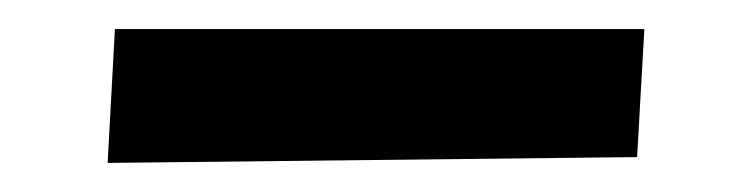

<svg xmlns="http://www.w3.org/2000/svg" viewBox="-20 -382 516 132"><path d="M423 -362 418 -274 54 -270 59 -362Z"/></svg>

Font: Lora SemiBold
Style: Italic
Weight: 600
Italic angle: -3°
Designer: Olga Karpushina, Alexei Vanyashin (Cyrillic)
Foundry: Cyreal
Version: Version 3.011; ttfautohint (v1.8.4.7-5d5b)